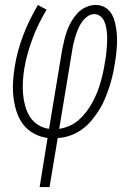

<svg xmlns="http://www.w3.org/2000/svg" viewBox="-20 -550 540 775"><path d="M140 205 172 7Q143 3 117 -11Q91 -25 73.5 -48Q56 -71 47 -99Q38 -127 34.5 -156.5Q31 -186 32.5 -217Q34 -248 39 -278Q44 -311 53 -344Q62 -377 74 -408.5Q86 -440 101 -470.5Q116 -501 133 -530L168 -511Q152 -484 137.5 -455Q123 -426 112 -396Q101 -366 92 -335Q83 -304 78 -273Q74 -248 72.5 -222Q71 -196 73 -171.5Q75 -147 81.5 -123Q88 -99 100.5 -79Q113 -59 133.5 -46Q154 -33 178 -30L231 -350Q235 -369 239.5 -388.5Q244 -408 251 -427Q258 -446 268.5 -464Q279 -482 293.5 -497.5Q308 -513 327.5 -521.5Q347 -530 366 -530Q384 -530 399.5 -522.5Q415 -515 425 -501.5Q435 -488 440.5 -471.5Q446 -455 448.5 -438Q451 -421 452 -403.5Q453 -386 452 -367.5Q451 -349 449 -331Q447 -313 444 -296Q440 -271 434.5 -246.5Q429 -222 421 -198Q413 -174 403 -150Q393 -126 379 -104Q365 -82 347.5 -61.5Q330 -41 308.5 -26Q287 -11 262.5 -2.5Q238 6 213 7L180 205ZM219 -30Q240 -33 260.5 -42Q281 -51 298 -66Q315 -81 329 -99.5Q343 -118 353.5 -137.5Q364 -157 372 -177Q380 -197 386 -218Q392 -239 396.5 -260Q401 -281 404 -302Q407 -316 408.5 -330Q410 -344 411 -358Q412 -372 412.5 -385.5Q413 -399 412 -412.5Q411 -426 408.5 -439.5Q406 -453 400.5 -465Q395 -477 384.5 -485Q374 -493 360 -493Q345 -493 332 -483Q319 -473 310 -460Q301 -447 295 -432.5Q289 -418 284.5 -403.5Q280 -389 276.5 -374Q273 -359 271 -344Z"/></svg>

Font: Iosevka Slab Extralight
Style: Italic
Weight: 200
Italic angle: -9°
Monospace: yes
Designer: Belleve Invis
Foundry: Belleve Invis
Version: Version 11.1.1; ttfautohint (v1.8.3)